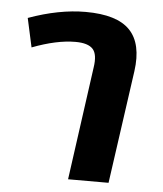

<svg xmlns="http://www.w3.org/2000/svg" viewBox="-46 -621 561 662"><g transform="rotate(5 234.5 -290.0)"><path d="M224.1 -580.1Q333 -580.1 377.7 -533.4Q422.4 -486.8 409.2 -391.1L354 0H213.9L268.1 -391.1Q275.4 -437.5 258.5 -455.8Q241.7 -474.1 198.2 -474.1Q133.3 -474.1 48.8 -441.9L26.9 -542Q132.3 -580.1 224.1 -580.1Z"/></g></svg>

Font: FiraGO SemiBold
Style: Italic
Weight: 600
Italic angle: -8°
Designer: bBox Type GmbH
Foundry: bBox Type GmbH
Version: Version 1.001;PS 001.001;hotconv 1.0.88;makeotf.lib2.5.64775